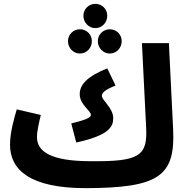

<svg xmlns="http://www.w3.org/2000/svg" viewBox="-20 -956 971 997"><path d="M475 -810C510 -810 537 -839 537 -874C537 -909 510 -936 475 -936C441 -936 413 -909 413 -874C413 -839 441 -810 475 -810ZM395 -678C430 -678 457 -707 457 -742C457 -777 430 -804 395 -804C361 -804 333 -777 333 -742C333 -707 361 -678 395 -678ZM550 -678C585 -678 612 -707 612 -742C612 -777 585 -804 550 -804C516 -804 488 -777 488 -742C488 -707 516 -678 550 -678ZM424 21C803 20 891 -40 879 -284L857 -732H717L739 -291C746 -147 704 -116 450 -119C244 -119 172 -169 172 -244C172 -276 183 -322 192 -359L67 -388C52 -337 32 -267 32 -204C32 -74 137 21 424 21ZM376 -216C546 -253 568 -298 568 -342C568 -396 509 -434 509 -459C509 -474 524 -489 580 -512L537 -601C433 -559 394 -517 394 -467C394 -412 452 -382 452 -359C452 -344 419 -332 350 -315Z"/></svg>

Font: Noto Sans Arabic UI
Style: Bold
Weight: 700
Designer: Monotype Design Team, Nadine Chahine and Nizar Qandah
Foundry: Monotype Imaging Inc.
Version: Version 2.010